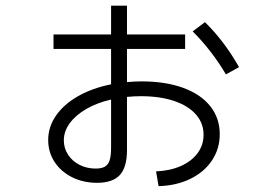

<svg xmlns="http://www.w3.org/2000/svg" viewBox="-20 -635 978 671"><path d="M691.4 -164.1Q691.4 -204.6 664.6 -235.1Q637.7 -265.6 588.4 -282.2Q539.1 -298.8 472.7 -298.8Q449.7 -298.8 423.8 -296.4V-110.4Q423.8 -50.3 398.7 -23.2Q373.5 3.9 319.3 3.9Q271 3.9 231.9 -15.6Q192.9 -35.2 170.7 -69.1Q148.4 -103 148.4 -145.5Q148.4 -191.9 176 -231.4Q203.6 -271 253.2 -299.1Q302.7 -327.1 368.2 -340.3V-463.9H167V-514.6H368.2V-615.2H423.8V-514.6H627V-463.9H423.8V-348.1Q451.7 -350.6 474.6 -350.6Q558.1 -350.6 619.9 -328.1Q681.6 -305.7 714.8 -263.9Q748 -222.2 748 -166Q748 -115.2 720.9 -74.5Q693.8 -33.7 645.3 -10Q596.7 13.7 534.2 15.6L525.4 -36.1Q574.2 -38.1 611.8 -54.7Q649.4 -71.3 670.4 -99.6Q691.4 -127.9 691.4 -164.1ZM653.3 -525.4 696.3 -557.6Q731.9 -522.5 760.7 -484.1Q789.6 -445.8 815.4 -400.4L769.5 -375Q720.7 -458 653.3 -525.4ZM314.5 -45.9Q335 -45.9 346.7 -52.7Q358.4 -59.6 363.3 -75.2Q368.2 -90.8 368.2 -118.2V-287.1Q319.3 -275.9 282 -254.4Q244.6 -232.9 223.9 -204.6Q203.1 -176.3 203.1 -144.5Q203.1 -117.2 217.8 -94.5Q232.4 -71.8 258.1 -58.8Q283.7 -45.9 314.5 -45.9Z"/></svg>

Font: Pretendard JP Light
Style: Regular
Weight: 300
Designer: Base glyphs from Inter by Rasmus Andersson; Hangeul glyphs from Noto Sans CJK(Source Han Sans) by Jang Soo-young and Kan
Foundry: Kil Hyung-jin
Version: Version 1.309